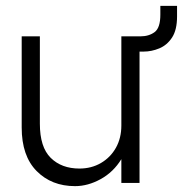

<svg xmlns="http://www.w3.org/2000/svg" viewBox="-20 -624 624 655"><path d="M116 -202Q116 -122 153 -85.5Q190 -49 251 -49Q292 -49 324.5 -68Q357 -87 375.5 -120Q394 -153 394 -196V-500H459Q488 -500 507.5 -514.5Q527 -529 527 -574V-604H584V-568Q584 -522 567 -496Q550 -470 523.5 -459Q497 -448 470 -448H456V0H394V-81Q367 -37 323.5 -13Q280 11 236 11Q156 11 105 -40.5Q54 -92 54 -189V-500H116Z"/></svg>

Font: Overused Grotesk Book
Style: Regular
Weight: 350
Version: Version 0.003